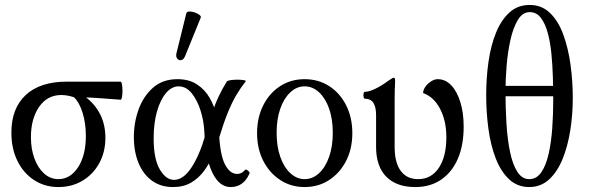

<svg xmlns="http://www.w3.org/2000/svg" viewBox="-20 -745 2383 776"><path d="M216 11Q161 11 118 -17Q75 -45 50.5 -94.5Q26 -144 26 -209Q26 -307 84 -361Q142 -415 250 -415H467Q471 -415 473 -404Q475 -393 475 -378.5Q475 -364 473 -353Q471 -342 467 -342Q427 -345 386.5 -348Q346 -351 305 -352L309 -364Q355 -336 380.5 -291Q406 -246 406 -188Q406 -131 381.5 -86Q357 -41 314 -15Q271 11 216 11ZM216 -21Q264 -21 295.5 -69Q327 -117 327 -196Q327 -246 314 -288.5Q301 -331 279 -352Q251 -361 228 -361Q171 -361 138 -313Q105 -265 105 -191Q105 -142 119.5 -103.5Q134 -65 159 -43Q184 -21 216 -21Z M679 11Q630 11 594.5 -14.5Q559 -40 540 -86Q521 -132 521 -191Q521 -250 540.5 -303.5Q560 -357 599 -391Q638 -425 697 -425Q744 -425 776 -404Q808 -383 827 -350Q846 -317 855 -280Q864 -243 865 -212Q869 -120 889 -81Q909 -42 939 -42Q957 -42 970 -58Q973 -61 977.5 -58.5Q982 -56 986 -51.5Q990 -47 988 -43Q976 -16 957 -2.5Q938 11 912 11Q866 11 838 -48Q810 -107 806 -210Q804 -256 790.5 -298.5Q777 -341 754.5 -368.5Q732 -396 702 -396Q674 -396 651 -369Q628 -342 614.5 -294.5Q601 -247 601 -186Q601 -102 626 -60Q651 -18 683 -18Q721 -18 753.5 -67.5Q786 -117 808 -193Q824 -245 836 -283Q848 -321 862.5 -352.5Q877 -384 897 -416Q899 -419 911.5 -421Q924 -423 939.5 -423Q955 -423 965.5 -421Q976 -419 973 -416Q953 -391 935.5 -361.5Q918 -332 901 -290.5Q884 -249 865 -186Q855 -153 840.5 -118Q826 -83 804.5 -54Q783 -25 752.5 -7Q722 11 679 11ZM728 -518Q722 -504 712.5 -502Q703 -500 696.5 -508Q690 -516 693 -529L733 -691Q735 -698 744.5 -698.5Q754 -699 766 -695Q778 -691 786 -685Q794 -679 791 -673Z M1211 11Q1156 11 1112.5 -17.5Q1069 -46 1044 -95Q1019 -144 1019 -207Q1019 -270 1044 -319.5Q1069 -369 1112.5 -397Q1156 -425 1211 -425Q1267 -425 1310.5 -397Q1354 -369 1379 -319.5Q1404 -270 1404 -207Q1404 -144 1379 -95Q1354 -46 1310.5 -17.5Q1267 11 1211 11ZM1211 -21Q1244 -21 1270 -45.5Q1296 -70 1310.5 -112Q1325 -154 1325 -208Q1325 -263 1310.5 -305Q1296 -347 1270 -371.5Q1244 -396 1211 -396Q1179 -396 1153 -371.5Q1127 -347 1112.5 -305Q1098 -263 1098 -208Q1098 -154 1112.5 -112Q1127 -70 1153 -45.5Q1179 -21 1211 -21Z M1659 11Q1582 11 1541 -31Q1500 -73 1500 -151V-279Q1500 -313 1489 -329.5Q1478 -346 1455 -346Q1451 -346 1449.5 -353Q1448 -360 1449.5 -367Q1451 -374 1455 -374Q1472 -374 1497.5 -386.5Q1523 -399 1550 -419Q1567 -431 1572 -431Q1577 -431 1577 -417Q1576 -399 1575.5 -380Q1575 -361 1575 -342V-151Q1575 -88 1599.5 -54.5Q1624 -21 1670 -21Q1723 -21 1753.5 -66.5Q1784 -112 1784 -190Q1784 -256 1759 -304.5Q1734 -353 1690 -369Q1690 -381 1699 -394Q1708 -407 1722 -416Q1736 -425 1749 -425Q1780 -425 1803.5 -400.5Q1827 -376 1840.5 -332.5Q1854 -289 1854 -233Q1854 -158 1830.5 -103.5Q1807 -49 1763 -19Q1719 11 1659 11Z M2119 11Q2071 11 2037.5 -20.5Q2004 -52 1983.5 -105Q1963 -158 1954 -224.5Q1945 -291 1945 -361Q1945 -431 1954.5 -496.5Q1964 -562 1985 -613.5Q2006 -665 2039.5 -695Q2073 -725 2121 -725Q2169 -725 2202.5 -693Q2236 -661 2256 -607Q2276 -553 2285.5 -486Q2295 -419 2295 -349Q2295 -283 2285 -219Q2275 -155 2254 -103Q2233 -51 2199.5 -20Q2166 11 2119 11ZM1997 -356V-398H2242V-356ZM2119 -21Q2149 -21 2168 -49Q2187 -77 2197.5 -123.5Q2208 -170 2212 -227Q2216 -284 2216 -343Q2216 -386 2214.5 -434.5Q2213 -483 2208.5 -529Q2204 -575 2193.5 -613Q2183 -651 2165.5 -673.5Q2148 -696 2121 -696Q2092 -696 2073 -664.5Q2054 -633 2043 -583.5Q2032 -534 2027.5 -478.5Q2023 -423 2023 -375Q2023 -308 2027 -244.5Q2031 -181 2041.5 -130.5Q2052 -80 2071 -50.5Q2090 -21 2119 -21Z"/></svg>

Font: Junicode VF
Style: Regular
Weight: 400
Designer: Peter S. Baker
Version: Version 2.213